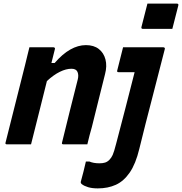

<svg xmlns="http://www.w3.org/2000/svg" viewBox="-20 -800 1009 1064"><path d="M797 -780H960Q971 -780 968 -769L935 -640H772Q761 -640 764 -651ZM152 0H19Q7 0 11 -11L119 -440Q126 -468 132 -493.5Q138 -519 143 -538H276Q281 -538 283.5 -534.5Q286 -531 284 -527Q279 -508 274.5 -489Q270 -470 265 -451H283Q326 -501 369.5 -525.5Q413 -550 456 -550Q500 -550 527.5 -528.5Q555 -507 564.5 -470.5Q574 -434 562 -389Q544 -316 525.5 -243Q507 -170 489 -96Q482 -73 476 -49Q470 -25 464 0H332Q320 0 324 -11Q345 -98 367 -185.5Q389 -273 411 -360Q417 -384 409.5 -401.5Q402 -419 376 -419Q346 -419 311.5 -402Q277 -385 240 -351Q218 -263 196 -175Q174 -87 152 0ZM885 -538Q890 -538 892.5 -534.5Q895 -531 893 -527Q859 -392 822.5 -253Q786 -114 752 25Q732 108 699 156Q666 204 622 224Q578 244 522 244Q491 244 469 237.5Q447 231 434 221Q429 217 428 213.5Q427 210 428 206Q436 177 442.5 151.5Q449 126 456 95H475Q498 105 531 105Q549 105 562 101Q575 97 586 86Q597 75 604.5 58.5Q612 42 624 -5Q650 -105 675.5 -202.5Q701 -300 726 -400H637Q626 -400 630 -411Q637 -440 646 -474.5Q655 -509 662 -538Z"/></svg>

Font: Recursive Sn Lnr St
Style: Bold Italic
Weight: 700
Italic angle: -15°
Version: Version 1.079;hotconv 1.0.112;makeotfexe 2.5.65598; ttfautoh